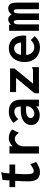

<svg xmlns="http://www.w3.org/2000/svg" viewBox="1174 -1810 653 3040"><g transform="rotate(-90 1500.0 -290.5)"><path d="M169.9 -576.2 293.9 -597.2Q293.9 -584.5 290 -576.2Q286.1 -567.9 283.2 -557.1L272.9 -466.8H414.1V-376H269Q267.6 -339.8 264.4 -301.3Q261.2 -262.7 261.2 -225.1Q261.2 -187 262.9 -159.7Q264.6 -132.3 270.3 -115.2Q275.9 -98.1 286.4 -90.1Q296.9 -82 314 -82Q330.6 -82 357.9 -96.4Q385.3 -110.8 419.9 -137.2L455.1 -44.9Q414.1 -15.6 374.8 0.2Q335.4 16.1 296.9 16.1Q257.8 16.1 229.7 5.1Q201.7 -5.9 183.3 -29.1Q165 -52.2 156.5 -88.4Q147.9 -124.5 147.9 -174.8Q147.9 -208.5 149.9 -258.1Q151.9 -307.6 157.2 -376H56.2V-466.8H163.1Z M588.9 -466.8H704.1V-416Q715.3 -428.7 729.5 -439.9Q743.7 -451.2 759.8 -459.5Q775.9 -467.8 793.7 -472.4Q811.5 -477.1 830.1 -477.1Q869.6 -477.1 905.5 -464.6Q941.4 -452.1 969.2 -425.8L917 -316.9Q892.6 -350.6 870.1 -366.2Q847.7 -381.8 825.2 -381.8Q799.3 -381.8 777.1 -370.8Q754.9 -359.9 738 -341.1Q721.2 -322.3 711.7 -297.1Q702.1 -272 702.1 -244.1V0H588.9Z M1075.2 -400.9Q1147.5 -477.1 1252 -477.1Q1296.4 -477.1 1331.5 -465.8Q1366.7 -454.6 1391.1 -430.9Q1415.5 -407.2 1428.7 -370.8Q1441.9 -334.5 1441.9 -284.2V0H1335V-42Q1308.6 -17.1 1272.2 -2.4Q1235.8 12.2 1199.2 12.2Q1158.2 12.2 1128.2 1.2Q1098.1 -9.8 1078.6 -28.3Q1059.1 -46.9 1049.6 -71.8Q1040 -96.7 1040 -124Q1040 -160.2 1055.4 -190.2Q1070.8 -220.2 1100.6 -241.9Q1130.4 -263.7 1174.1 -275.9Q1217.8 -288.1 1274.9 -288.1H1334Q1333 -341.3 1312.5 -365.2Q1292 -389.2 1248 -389.2Q1190.9 -389.2 1131.8 -327.1ZM1295.9 -204.1Q1252 -205.1 1223.6 -199Q1195.3 -192.9 1179.2 -182.1Q1163.1 -171.4 1157 -157.5Q1150.9 -143.6 1150.9 -129.9Q1150.9 -118.2 1156.2 -107.9Q1161.6 -97.7 1170.9 -90.1Q1180.2 -82.5 1192.6 -77.9Q1205.1 -73.2 1219.2 -73.2Q1242.2 -73.2 1260.5 -81.3Q1278.8 -89.4 1292.5 -100.6Q1306.2 -111.8 1315.4 -124Q1324.7 -136.2 1329.1 -145Q1333 -152.3 1335 -166.7Q1336.9 -181.2 1336.9 -203.1Z M1562 -457H1935.1V-387.2L1695.8 -94.2H1908.2Q1916 -94.7 1921.9 -97.2Q1927.7 -99.6 1933.3 -102.3Q1939 -105 1944.3 -106.9Q1949.7 -108.9 1957 -108.9V0H1543V-69.8L1785.2 -361.8H1562Z M2257.8 -477.1Q2299.3 -477.1 2335.4 -462.4Q2371.6 -447.8 2398.7 -419.2Q2425.8 -390.6 2441.4 -347.9Q2457 -305.2 2457 -249Q2457 -236.8 2456.1 -225.1Q2455.1 -213.4 2454.1 -202.1H2147.9Q2151.9 -168.5 2163.6 -144.3Q2175.3 -120.1 2191.9 -104.2Q2208.5 -88.4 2228.8 -80.8Q2249 -73.2 2270 -73.2Q2301.8 -73.2 2332.3 -87.6Q2362.8 -102.1 2384.8 -129.9L2446.8 -67.9Q2376 16.1 2270 16.1Q2219.7 16.1 2177 -0.5Q2134.3 -17.1 2103.3 -48.3Q2072.3 -79.6 2054.7 -124.8Q2037.1 -169.9 2037.1 -227.1Q2037.1 -285.2 2053.7 -331.5Q2070.3 -377.9 2099.9 -410.2Q2129.4 -442.4 2169.7 -459.7Q2210 -477.1 2257.8 -477.1ZM2345.2 -284.2Q2345.2 -306.2 2338.6 -325.9Q2332 -345.7 2320.1 -360.6Q2308.1 -375.5 2290.8 -384.3Q2273.4 -393.1 2252 -393.1Q2231.4 -393.1 2214.1 -385.3Q2196.8 -377.4 2183.8 -363.3Q2170.9 -349.1 2162.8 -329.1Q2154.8 -309.1 2151.9 -284.2Z M2532.2 0V-472.2H2627.9V-442.9Q2649.9 -466.3 2672.1 -476.6Q2694.3 -486.8 2713.9 -486.8Q2723.1 -486.8 2733.6 -484.1Q2744.1 -481.4 2754.2 -474.9Q2764.2 -468.3 2773.4 -457.5Q2782.7 -446.8 2790 -431.2Q2807.1 -458.5 2833 -472.7Q2858.9 -486.8 2884.8 -486.8Q2911.6 -486.8 2929.4 -477.8Q2947.3 -468.8 2958 -450.9Q2968.8 -433.1 2973.4 -406.5Q2978 -379.9 2978 -345.2V0H2874V-326.2Q2874 -365.2 2867.4 -382.1Q2860.8 -398.9 2844.2 -398.9Q2806.2 -398.9 2806.2 -307.1V0H2703.1V-320.8Q2703.1 -345.7 2700.4 -361.1Q2697.8 -376.5 2693.6 -384.8Q2689.5 -393.1 2684.3 -396Q2679.2 -398.9 2673.8 -398.9Q2664.6 -398.9 2657 -394.8Q2649.4 -390.6 2644 -380.6Q2638.7 -370.6 2635.7 -353.5Q2632.8 -336.4 2632.8 -310.1V0Z"/></g></svg>

Font: InconsolataGo
Style: Bold
Weight: 700
Designer: Raph Levien, Kirill Tkachev(cyreal.org)
Foundry: Raph Levien, Kirill Tkachev(cyreal.org)
Version: Version 1.015; ttfautohint (v0.92) -l 8 -r 50 -G 200 -x 14 -